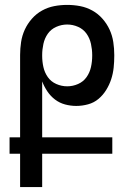

<svg xmlns="http://www.w3.org/2000/svg" viewBox="-20 -763 540 783"><path d="M152 0H62V-136H19V-203H62V-539Q62 -565 66 -591.5Q70 -618 81 -642Q92 -666 110 -686.5Q128 -707 151.5 -720Q175 -733 201 -738Q227 -743 254 -743Q281 -743 307 -738Q333 -733 356.5 -720Q380 -707 398 -686.5Q416 -666 427 -642Q438 -618 442 -591.5Q446 -565 446 -539V-535Q446 -511 443.5 -487Q441 -463 433.5 -440Q426 -417 413 -396Q400 -375 381.5 -359.5Q363 -344 339 -337.5Q315 -331 291 -331Q268 -331 245.5 -337Q223 -343 204.5 -357Q186 -371 173 -390.5Q160 -410 152 -431V-203H438V-136H152ZM254 -411Q277 -411 298.5 -420.5Q320 -430 333 -448.5Q346 -467 351 -489.5Q356 -512 356 -535V-539Q356 -561 351 -584Q346 -607 333 -625.5Q320 -644 298.5 -653.5Q277 -663 254 -663Q231 -663 209.5 -653.5Q188 -644 175 -625.5Q162 -607 157 -584Q152 -561 152 -539V-535Q152 -512 157 -489.5Q162 -467 175 -448.5Q188 -430 209.5 -420.5Q231 -411 254 -411Z"/></svg>

Font: Iosevka Medium
Style: Regular
Weight: 500
Monospace: yes
Designer: Belleve Invis
Foundry: Belleve Invis
Version: Version 32.5.0; ttfautohint (v1.8.4)